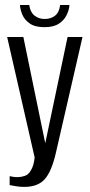

<svg xmlns="http://www.w3.org/2000/svg" viewBox="-20 -739 359 768"><path d="M77.3 8.6Q60.4 8.6 44.7 6.1Q29 3.6 18.6 1.4V-34.4Q24.4 -32.8 32.8 -31.7Q41.2 -30.5 51.2 -30.5Q64.3 -30.5 78.7 -35.3Q93.2 -40 102.4 -55.6Q108.8 -65.6 112.7 -78.3Q116.7 -91 118.6 -109.1L8.6 -591H73.4L161.4 -164H160.6L250.3 -591H310L203.3 -126.7Q186.4 -53.2 159 -22.3Q131.5 8.6 77.3 8.6ZM158 -630.3Q119.9 -630.3 98.8 -645.2Q77.6 -660.2 69.1 -681Q60.6 -701.9 59.9 -719.1H97Q100.6 -691.1 117.5 -677.1Q134.4 -663.1 158.3 -663.1Q183.8 -663.1 200.6 -676.6Q217.3 -690.1 220.5 -719.1H257.9Q256.5 -699 246.3 -678.4Q236.2 -657.9 215.1 -644.1Q194 -630.3 158 -630.3Z"/></svg>

Font: Alumni Sans SC Thin
Style: Regular
Weight: 100
Designer: Robert E. Leuschke
Foundry: Robert E. Leuschke
Version: Version 1.018